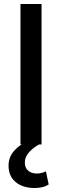

<svg xmlns="http://www.w3.org/2000/svg" viewBox="-20 -727 312 966"><path d="M83 0V-707H189V0ZM153 219Q92 218 57.5 188Q23 158 23 107Q23 64 50 33Q77 2 115 -14L184 -4Q153 11 129 36Q105 61 105 91Q105 117 121.5 131.5Q138 146 165 146Q177 146 188 143.5Q199 141 211 135L225 201Q207 212 189.5 215.5Q172 219 153 219Z"/></svg>

Font: Onest Medium
Style: Regular
Weight: 500
Designer: Dmitri Voloshin, Andrey Kudryavtsev
Foundry: Dmitri Voloshin, Andrey Kudryavtsev
Version: Version 1.000;gftools[0.9.33]